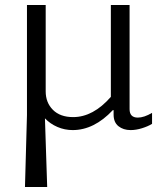

<svg xmlns="http://www.w3.org/2000/svg" viewBox="-20 -509 654 769"><path d="M88 -48V-489H163V-143Q163 -98 192 -69Q221 -40 273 -40Q353 -40 424 -121V-489H499V-72Q499 -38 532 -38Q557 -38 589 -57V-13Q573 -3 549 4.5Q525 12 503 12Q474 12 454.5 -3.5Q435 -19 435 -50V-68H432Q357 12 271 12Q239 12 210 -0.5Q181 -13 160 -35L169 240H80Z"/></svg>

Font: Maitree
Style: Regular
Weight: 400
Designer: CadsonDemak Team
Foundry: CadsonDemak
Version: Version 1.001